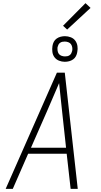

<svg xmlns="http://www.w3.org/2000/svg" viewBox="-20 -1195 640 1215"><path d="M16 0 340 -735H390L472 0H427L402 -222H158L61 0ZM176 -260H398L373 -490Q368 -535 363.5 -579.5Q359 -624 354 -669Q335 -624 315.5 -579.5Q296 -535 277 -490ZM390 -804Q371 -804 353.5 -811Q336 -818 325 -832.5Q314 -847 311.5 -866Q309 -885 312 -904Q314 -918 320.5 -930.5Q327 -943 338.5 -951Q350 -959 363.5 -962.5Q377 -966 391 -966Q410 -966 428 -959Q446 -952 456.5 -937.5Q467 -923 470 -904Q473 -885 469 -866Q467 -852 460.5 -839.5Q454 -827 442.5 -819Q431 -811 417.5 -807.5Q404 -804 390 -804ZM391 -838Q399 -838 406.5 -839.5Q414 -841 421 -846Q428 -851 431.5 -858.5Q435 -866 437 -874Q439 -885 437 -896Q435 -907 429 -915.5Q423 -924 412 -928Q401 -932 390 -932Q382 -932 374.5 -930.5Q367 -929 360 -924Q353 -919 349.5 -911.5Q346 -904 344 -896Q343 -885 344.5 -874Q346 -863 352 -854.5Q358 -846 369 -842Q380 -838 391 -838ZM405 -1008 379 -1032 521 -1175 553 -1145Z"/></svg>

Font: Iosevka Aile Extralight
Style: Italic
Weight: 200
Italic angle: -9°
Designer: Belleve Invis
Foundry: Belleve Invis
Version: Version 31.1.0; ttfautohint (v1.8.4)